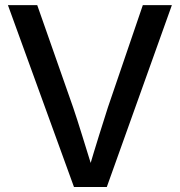

<svg xmlns="http://www.w3.org/2000/svg" viewBox="-20 -748 719 768"><path d="M275.9 0 11.7 -727.5H128.9L272.5 -318.4Q288.1 -272.5 308.6 -206.3Q329.1 -140.1 357.4 -48.8H328.6Q355.5 -140.6 376.2 -206.5Q397 -272.5 411.6 -318.4L551.3 -727.5H667.5L407.2 0Z"/></svg>

Font: Inter 28pt Medium
Style: Regular
Weight: 500
Designer: Rasmus Andersson
Foundry: rsms
Version: Version 4.001;git-66647c0bb